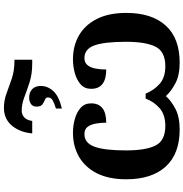

<svg xmlns="http://www.w3.org/2000/svg" viewBox="2 -952 959 1004"><g transform="rotate(-90 482.0 -449.5)"><path d="M287 -761Q292 -824 327 -866.5Q362 -909 421 -909Q459 -909 495.5 -895.5Q532 -882 573 -868Q614 -854 665 -854H672V-761H652Q597 -761 554 -775Q511 -789 475.5 -802.5Q440 -816 406 -816Q387 -816 373 -804.5Q359 -793 354 -771L352 -761ZM417 -637Q446 -646 460.5 -654.5Q475 -663 475 -679Q475 -690 463 -694.5Q451 -699 439 -707.5Q427 -716 427 -738Q427 -758 440.5 -767.5Q454 -777 474 -777Q502 -777 518.5 -761Q535 -745 535 -716Q535 -680 508 -650.5Q481 -621 417 -606ZM307 10Q180 10 113.5 -63Q47 -136 47 -269Q47 -361 78.5 -423Q110 -485 165 -516.5Q220 -548 290 -548Q328 -548 363 -538Q398 -528 421 -507.5Q444 -487 444 -453Q444 -374 343 -374Q343 -401 338.5 -427.5Q334 -454 321.5 -471Q309 -488 283 -488Q237 -488 217.5 -436Q198 -384 198 -270Q198 -168 223.5 -116.5Q249 -65 326 -65Q385 -65 419 -95Q453 -125 469 -168H495Q512 -125 545.5 -95Q579 -65 638 -65Q715 -65 740.5 -116.5Q766 -168 766 -270Q766 -384 747 -436Q728 -488 681 -488Q656 -488 643 -471Q630 -454 625.5 -427.5Q621 -401 621 -374Q520 -374 520 -453Q520 -487 543 -507.5Q566 -528 601.5 -538Q637 -548 674 -548Q745 -548 799.5 -516.5Q854 -485 885.5 -423Q917 -361 917 -269Q917 -136 851 -63Q785 10 657 10Q591 10 549.5 -12Q508 -34 482 -62Q457 -34 415 -12Q373 10 307 10Z"/></g></svg>

Font: Noto Serif
Style: Bold
Weight: 700
Designer: Monotype Design Team
Foundry: Monotype Imaging Inc.
Version: Version 2.014